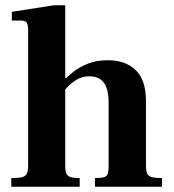

<svg xmlns="http://www.w3.org/2000/svg" viewBox="-20 -710 660 730"><path d="M341 0V-33Q365 -33 376 -36.5Q387 -40 390 -50Q393 -60 393 -78V-318Q393 -355 384.5 -377.5Q376 -400 359.5 -410Q343 -420 319 -420Q292 -420 269.5 -406Q247 -392 220 -361L216 -398Q235 -418 259 -437Q283 -456 315.5 -468.5Q348 -481 390 -481Q457 -481 496 -443.5Q535 -406 535 -324V-83Q535 -62 539 -51.5Q543 -41 556 -37Q569 -33 596 -33V0ZM23 0V-33Q51 -33 64.5 -36.5Q78 -40 82.5 -51Q87 -62 87 -83V-594Q87 -616 81.5 -624Q76 -632 58 -632H25V-665L185 -690H228V-81Q228 -61 232 -51Q236 -41 247.5 -37Q259 -33 283 -33V0ZM199 -405V-413H234V-405Z"/></svg>

Font: Frank Ruhl Libre
Style: Bold
Weight: 700
Designer: Yanek Iontef
Foundry: Fontef
Version: Version 6.004